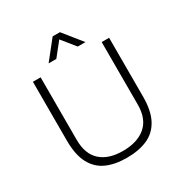

<svg xmlns="http://www.w3.org/2000/svg" viewBox="-198 -1021 1135 1187"><g transform="rotate(-30 370.0 -428.0)"><path d="M367 12Q283 12 223 -15Q163 -42 130.5 -103.5Q98 -165 98 -266V-686H153V-240Q153 -138 209.5 -87.5Q266 -37 367 -37Q471 -37 530 -87.5Q589 -138 589 -240V-686H642V-266Q642 -165 609 -103.5Q576 -42 514.5 -15Q453 12 367 12ZM239 -736 344 -868H396L502 -736H447L355 -850H385L294 -736Z"/></g></svg>

Font: Archivo Thin
Style: Regular
Weight: 250
Designer: Hector Gatti
Foundry: Omnibus-Type
Version: Version 2.001